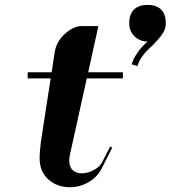

<svg xmlns="http://www.w3.org/2000/svg" viewBox="-20 -768 707 795"><path d="M515.1 -671.9Q515.1 -709 534.7 -728.3Q554.2 -747.6 590.8 -747.6Q627.9 -747.6 647.2 -728.3Q666.5 -709 666.5 -671.9Q666.5 -650.4 655.8 -632.8Q645.5 -615.7 627.9 -596.9Q610.4 -578.1 595.9 -565.2Q581.5 -552.2 568.1 -533.4Q554.7 -514.6 549.3 -494.6L525.4 -501.5Q530.8 -521 542.5 -539.6Q554.2 -558.1 564.2 -569.3Q574.2 -580.6 590.8 -596.2Q559.1 -596.2 537.1 -617.4Q515.1 -638.7 515.1 -671.9ZM189.9 -443.4H94.7V-468.8H193.8L206.5 -551.8Q213.4 -595.7 248.8 -627.9Q284.2 -660.2 319.3 -660.2H376Q386.7 -660.2 386.7 -657.7Q386.7 -657.2 386.5 -656.2Q386.2 -655.3 386.2 -654.8L345.2 -468.8H488.8V-443.4H339.4L269 -125Q266.6 -111.8 266.6 -104Q266.6 -76.7 281.2 -63.5Q295.9 -50.3 318.4 -50.3Q343.3 -50.3 368.2 -63.7Q393.1 -77.1 402.8 -96.2L436.5 -161.6L444.8 -156.7L401.9 -72.3Q382.3 -33.7 345.9 -13.2Q309.6 7.3 269 7.3Q217.3 7.3 180.7 -24.7Q144 -56.6 144 -113.8Q144 -128.4 145.8 -147.2Q147.5 -166 148.9 -177Q150.4 -188 153.8 -209.5Q157.2 -231 157.7 -235.4Z"/></svg>

Font: QumpellkaNo12
Style: Regular
Weight: 500
Designer: gluk (gluksza@wp.pl)
Foundry: gluk (gluksza@wp.pl)
Version: Version 00.480